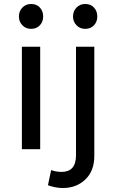

<svg xmlns="http://www.w3.org/2000/svg" viewBox="-20 -750 584 965"><path d="M90 0V-515H182V0ZM75 -667Q75 -694 92.5 -712Q110 -730 136 -730Q164 -730 180.5 -712Q197 -694 197 -667Q197 -641 180.5 -623Q164 -605 136 -605Q110 -605 92.5 -623Q75 -641 75 -667ZM221 181 237 105Q249 109 262 111.5Q275 114 290 114Q325 114 343.5 93.5Q362 73 362 30V-515H454V34Q454 109 409 152Q364 195 296 195Q276 195 256.5 191Q237 187 221 181ZM347 -667Q347 -694 364.5 -712Q382 -730 408 -730Q436 -730 452.5 -712Q469 -694 469 -667Q469 -641 452.5 -623Q436 -605 408 -605Q382 -605 364.5 -623Q347 -641 347 -667Z"/></svg>

Font: Radio Canada
Style: Regular
Weight: 400
Designer: Charles Daoud, Etienne Aubert Bonn, Alexandre Saumier Demers, Jacques Le Bailly
Foundry: Radio-Canada
Version: Version 2.104;gftools[0.9.28.dev5+ged2979d]